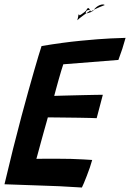

<svg xmlns="http://www.w3.org/2000/svg" viewBox="-21 -831 580 857"><path d="M344.5 6Q293.5 2.5 243.8 0.2Q194 -2 141.5 -3.5Q107.5 -4.5 70.5 -6Q33.5 -7.5 -1 -8.5Q18 -89 37.2 -166.2Q56.5 -243.5 75 -312.5Q107.5 -433 130.8 -513.5Q154 -594 164.5 -625.5Q260 -641.5 340 -649.2Q420 -657 473 -659.5Q526 -662 539.5 -662Q532.5 -636.5 525 -613.2Q517.5 -590 507.5 -563.5L261.5 -544Q258 -534 252.2 -514.8Q246.5 -495.5 240.2 -473.5Q234 -451.5 228.8 -432.2Q223.5 -413 221 -403Q232.5 -403.5 253.5 -404Q274.5 -404.5 300.5 -405.2Q326.5 -406 353.2 -406.5Q380 -407 402.2 -407.5Q424.5 -408 438 -408L410.5 -303.5Q403.5 -304 382.2 -304.5Q361 -305 332.5 -305.5Q304 -306 275.2 -306.2Q246.5 -306.5 224.2 -306.8Q202 -307 192.5 -307Q191 -301 186.2 -284.2Q181.5 -267.5 175.2 -245.2Q169 -223 162.5 -199.2Q156 -175.5 150.5 -155Q145 -134.5 141.5 -122Q151.5 -122.5 179.5 -122.5Q207.5 -122.5 234 -122.5Q264.5 -122.5 294.5 -121.8Q324.5 -121 350 -119.5Q375.5 -118 390.5 -117Q386.5 -102 380 -83Q373.5 -64 366.2 -45.5Q359 -27 353.2 -13.2Q347.5 0.5 344.5 6ZM381.5 -783.5Q379.5 -789 377.5 -791.8Q375.5 -794.5 373.2 -794.8Q371 -795 368.8 -792.8Q366.5 -790.5 364.5 -785.5Q362.5 -782.5 355.8 -777Q349 -771.5 342.5 -767.2Q336 -763 334.5 -762.5Q332 -766.5 330.8 -766.8Q329.5 -767 329 -763.8Q328.5 -760.5 327.5 -754.5Q326.5 -748.5 324 -740.5Q326 -743 334 -749.5Q342 -756 354.5 -765Q367 -774 381.5 -783.5ZM446.5 -808.5Q443.5 -811.5 437.2 -811.2Q431 -811 423.2 -807.8Q415.5 -804.5 408.2 -798.5Q401 -792.5 395.5 -784Q390 -779 382.8 -776.2Q375.5 -773.5 369.8 -772.2Q364 -771 362 -771.5Q361 -777.5 364 -781.2Q367 -785 371.8 -786Q376.5 -787 380.2 -785.5Q384 -784 384.5 -779.5Q388.5 -783 405.2 -791Q422 -799 446.5 -808.5Z"/></svg>

Font: Grandstander Thin Medium
Style: Italic
Weight: 500
Italic angle: -15°
Version: Version 1.200